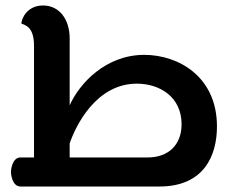

<svg xmlns="http://www.w3.org/2000/svg" viewBox="-20 -680 876 700"><path d="M561 0C724 0 771 -113 771 -219C771 -402 629 -480 506 -480C365 -480 269 -375 234 -296V-540C234 -610 196 -660 137 -660C78 -660 58 -611 58 -594C70 -588 104 -585 104 -513V-106H55C25 -106 20 -63 20 -53C20 -43 25 0 55 0ZM479 -375C562 -375 642 -327 642 -227C642 -150 592 -106 519 -106H234V-157C255 -219 329 -375 479 -375Z"/></svg>

Font: Mesarto
Style: Regular
Weight: 700
Designer: Mohamed Gaber
Foundry: Kief Type Foundry
Version: Version 2.020